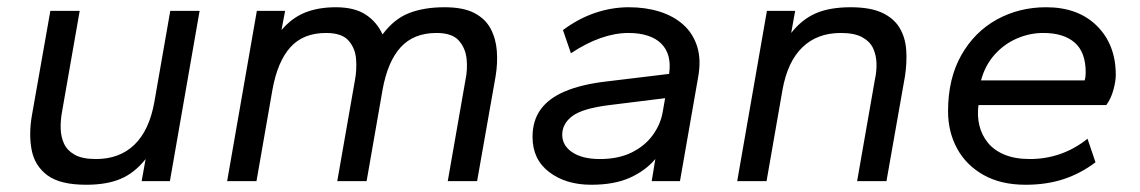

<svg xmlns="http://www.w3.org/2000/svg" viewBox="-20 -500 3148 530"><path d="M218 10Q146 10 111 -16Q76 -42 67.5 -85.5Q59 -129 68 -181L119 -470H200L151 -190Q147 -168 147.5 -145.5Q148 -123 156.5 -104Q165 -85 186 -73Q207 -61 245 -61Q310 -61 351 -100.5Q392 -140 406 -218L450 -470H531L449 0H371L382 -61Q352 -23 313.5 -6.5Q275 10 218 10Z M607 0 689 -470H767L757 -417Q786 -451 822.5 -465.5Q859 -480 907 -480Q958 -480 989 -460Q1020 -440 1036 -405Q1068 -448 1109.5 -464Q1151 -480 1207 -480Q1259 -480 1289.5 -464Q1320 -448 1334.5 -420.5Q1349 -393 1351.5 -359Q1354 -325 1348 -289L1297 0H1216L1265 -280Q1271 -308 1268 -337.5Q1265 -367 1246.5 -388Q1228 -409 1185 -409Q1122 -409 1086 -369.5Q1050 -330 1036 -252L992 0H911L960 -280Q965 -306 963 -336Q961 -366 942.5 -387.5Q924 -409 880 -409Q817 -409 781.5 -369.5Q746 -330 732 -252L688 0Z M1612 10Q1542 10 1496 -25Q1450 -60 1450 -122Q1450 -167 1472.5 -198Q1495 -229 1540 -248Q1585 -267 1653 -275L1827 -296Q1831 -323 1825.5 -344Q1820 -365 1805.5 -379.5Q1791 -394 1768 -401.5Q1745 -409 1715 -409Q1678 -409 1638 -395Q1598 -381 1556 -353L1534 -417Q1577 -449 1623 -464.5Q1669 -480 1716 -480Q1762 -480 1800.5 -468Q1839 -456 1866 -432Q1893 -408 1904.5 -371.5Q1916 -335 1907 -286L1857 0H1779L1789 -61Q1762 -29 1719 -9.5Q1676 10 1612 10ZM1636 -61Q1687 -61 1723.5 -79Q1760 -97 1781.5 -126.5Q1803 -156 1809 -189L1816 -229L1663 -210Q1589 -201 1560.5 -180Q1532 -159 1532 -128Q1532 -98 1560 -79.5Q1588 -61 1636 -61Z M2015 0 2097 -470H2175L2164 -409Q2194 -447 2232.5 -463.5Q2271 -480 2328 -480Q2382 -480 2414.5 -465Q2447 -450 2463 -423.5Q2479 -397 2481.5 -362.5Q2484 -328 2478 -289L2427 0H2346L2395 -280Q2400 -302 2399.5 -324.5Q2399 -347 2390.5 -366Q2382 -385 2360.5 -397Q2339 -409 2301 -409Q2236 -409 2195 -369.5Q2154 -330 2140 -252L2096 0Z M2811 10Q2743 10 2695 -17Q2647 -44 2622 -90Q2597 -136 2597 -193Q2597 -283 2633.5 -347.5Q2670 -412 2731.5 -446Q2793 -480 2868 -480Q2956 -480 3008 -428.5Q3060 -377 3060 -293Q3060 -276 3053.5 -252Q3047 -228 3034 -210H2681Q2677 -180 2683.5 -153.5Q2690 -127 2707 -106Q2724 -85 2753 -73Q2782 -61 2823 -61Q2867 -61 2907 -75Q2947 -89 2982 -117L3004 -52Q2963 -21 2916 -5.5Q2869 10 2811 10ZM2688 -278H2974Q2977 -287 2977 -300Q2977 -356 2946.5 -382.5Q2916 -409 2860 -409Q2822 -409 2786.5 -393.5Q2751 -378 2725 -348.5Q2699 -319 2688 -278Z"/></svg>

Font: Gantari
Style: Italic
Weight: 400
Italic angle: -10°
Designer: Anugrah Pasau
Foundry: Lafontype
Version: Version 1.000; ttfautohint (v1.8.3)